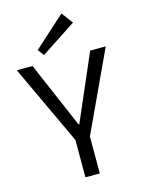

<svg xmlns="http://www.w3.org/2000/svg" viewBox="-138 -1029 825 1109"><g transform="rotate(-15 274.5 -475.0)"><path d="M8 -700H102L272 -305H276L447 -700H540L317 -221H232ZM231 -267H317V0H231ZM393 -882 183 -744 155 -781 342 -950Z"/></g></svg>

Font: Pathway Extreme
Style: Regular
Weight: 400
Designer: Eduardo Rodriguez Tunni
Foundry: Eduardo Rodriguez Tunni
Version: Version 1.001;gftools[0.9.26]